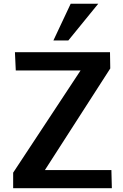

<svg xmlns="http://www.w3.org/2000/svg" viewBox="-20 -984 641 1004"><path d="M48.8 0V-81.1L401.4 -615.7H62.5L58.1 -710.9H555.2L556.6 -626L214.8 -94.7H562.5L564.9 0ZM259.3 -772.5 349.6 -964.4H493.7L337.4 -772.5Z"/></svg>

Font: Comme SemiBold
Style: Regular
Weight: 600
Version: Version 1.000;gftools[0.9.27]